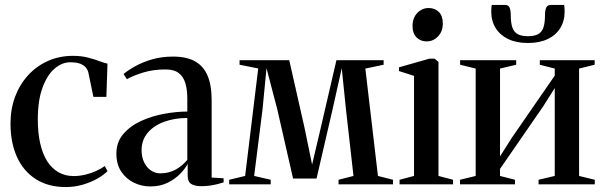

<svg xmlns="http://www.w3.org/2000/svg" viewBox="-20 -746 2440 777"><path d="M246.5 11Q175 11 124.8 -21.2Q74.5 -53.5 48.5 -111.2Q22.5 -169 22.5 -246Q22.5 -304.5 41 -354.2Q59.5 -404 93.5 -441.2Q127.5 -478.5 173.8 -499.2Q220 -520 276 -520Q308.5 -520 335.8 -513Q363 -506 383.2 -498.2Q403.5 -490.5 415 -488.5L410.5 -354H358L337.5 -453Q336 -461 329 -470.8Q322 -480.5 306.8 -487.2Q291.5 -494 264 -494Q230.5 -494 200.5 -468Q170.5 -442 151.8 -390.5Q133 -339 133 -263Q133 -208 142.8 -165.2Q152.5 -122.5 171.2 -93.2Q190 -64 217 -48.8Q244 -33.5 278 -33.5Q301.5 -33.5 325.5 -39.2Q349.5 -45 370 -54.5Q390.5 -64 404 -74L415 -53.5Q399.5 -37.5 372.8 -22.5Q346 -7.5 313.2 1.8Q280.5 11 246.5 11Z M588.5 8.5Q553.5 8.5 522.2 -6.5Q491 -21.5 471 -51Q451 -80.5 451 -124.5Q451 -170.5 478.5 -203Q506 -235.5 549.5 -255.8Q593 -276 643 -285.2Q693 -294.5 738 -294.5V-348.5Q738 -382.5 730.2 -409Q722.5 -435.5 703.5 -450.2Q684.5 -465 649.5 -465Q601.5 -465 561.8 -453.2Q522 -441.5 493.5 -425.5L480 -446.5Q498.5 -462 527.8 -478.2Q557 -494.5 595.5 -505.8Q634 -517 680.5 -517Q735.5 -517 769.8 -497.5Q804 -478 820.2 -439.2Q836.5 -400.5 836.5 -342V-27.5L885 -24.5V-8Q874.5 -4.5 860.5 -1Q846.5 2.5 830 5Q813.5 7.5 795 7.5Q768.5 7.5 754 -1.5Q739.5 -10.5 739.5 -34.5V-83Q731 -65.5 710.5 -44Q690 -22.5 659.5 -7Q629 8.5 588.5 8.5ZM628 -44.5Q662.5 -44.5 689.2 -58.8Q716 -73 738 -99V-268.5Q686.5 -268.5 644.5 -253.2Q602.5 -238 577.8 -208.8Q553 -179.5 553 -138Q553 -110.5 563.2 -89.2Q573.5 -68 590.8 -56.2Q608 -44.5 628 -44.5Z M907.5 0V-18.5L972 -34L1025 -469L949.5 -484V-502.5H1150.5L1212.5 -228.5L1243 -80L1278 -228.5L1341.5 -502.5H1532.5V-484L1458.5 -468.5L1509.5 -34L1570.5 -18.5V0H1350V-18.5L1410.5 -34L1380 -304L1363 -470L1326 -304L1261 -23.5H1166L1102 -304L1058.5 -470L1042.5 -304L1008.5 -34L1075.5 -18.5V0Z M1597 0V-18.5L1655.5 -34V-439L1594.5 -458.5V-473.5L1717.5 -508.5H1739L1754.5 -495.5V-34L1813.5 -18.5V0ZM1706 -578.5Q1682 -578.5 1665.8 -594.5Q1649.5 -610.5 1649.5 -641Q1649.5 -673.5 1668.8 -693.5Q1688 -713.5 1714.5 -713.5H1715.5Q1739.5 -713.5 1755.8 -697.8Q1772 -682 1772 -651Q1772 -619 1752.8 -598.8Q1733.5 -578.5 1707 -578.5Z M1841.5 0V-18.5L1905 -34V-468.5L1842 -484V-502.5H2069V-484L2003.5 -468.5V-113L2051 -188L2225 -440V-468.5L2164.5 -484V-502.5H2386.5V-484L2323.5 -468.5V-34L2387 -18.5V0H2159.5V-18.5L2225 -34V-389.5L2177.5 -314.5L2003.5 -62.5V-34L2064 -18.5V0ZM2024.5 -726Q2038 -726 2042.5 -714.5Q2047 -703 2047 -684.5Q2047 -653.5 2053.5 -634.8Q2060 -616 2075.2 -607.8Q2090.5 -599.5 2116.5 -599.5Q2142.5 -599.5 2157.8 -607.8Q2173 -616 2179.2 -634.8Q2185.5 -653.5 2185.5 -684.5Q2185.5 -703 2190.2 -714.5Q2195 -726 2208.5 -726H2263Q2264 -719.5 2264.5 -712.8Q2265 -706 2265 -699Q2265 -661 2247.2 -632.2Q2229.5 -603.5 2196.2 -587.8Q2163 -572 2116.5 -572Q2070 -572 2037 -587.8Q2004 -603.5 1986 -632.2Q1968 -661 1968 -699Q1968 -706 1968.5 -712.8Q1969 -719.5 1970 -726Z"/></svg>

Font: Merriweather 144pt
Style: Regular
Weight: 400
Version: Version 2.100